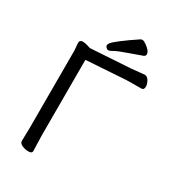

<svg xmlns="http://www.w3.org/2000/svg" viewBox="-211 -991 995 1111"><g transform="rotate(30 286.5 -435.5)"><path d="M471 -820Q471 -809 460 -804Q443 -797 379 -775Q315 -753 294.5 -741Q274 -729 266 -729Q258 -729 251 -736Q244 -743 244 -750.5Q244 -758 251 -767Q276 -797 397 -878Q400 -880 409 -880Q418 -880 433 -869Q471 -843 471 -820ZM182 -7Q182 9 158 9Q138 9 118 1Q95 -8 95 -25L97 -112V-629L93 -679Q93 -690 99 -694.5Q105 -699 113 -699Q128 -699 143 -694.5Q158 -690 161 -689Q164 -688 165.5 -687.5Q167 -687 168 -687L437 -704Q459 -706 485 -709Q511 -712 522 -712Q537 -712 548.5 -692.5Q560 -673 560 -655Q560 -633 541 -633H479Q452 -633 438 -632L179 -615V-111Z"/></g></svg>

Font: Moon Stars Kai
Style: Bold
Weight: 700
Designer: GuiWonder
Version: Version 1.101